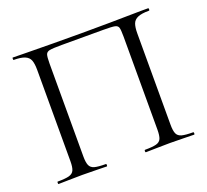

<svg xmlns="http://www.w3.org/2000/svg" viewBox="-110 -759 961 892"><g transform="rotate(-20 370.5 -312.5)"><path d="M705 0Q673 0 655 -1L587 -2L516 -1Q498 0 467 0Q464 0 464 -6Q464 -12 467 -12Q505 -12 523 -17Q541 -22 547 -36.5Q553 -51 553 -81V-540Q553 -574 549.5 -585Q546 -596 532 -599Q518 -602 475 -602H270Q225 -602 210 -599Q195 -596 191 -584.5Q187 -573 187 -540V-81Q187 -51 193.5 -36.5Q200 -22 217.5 -17Q235 -12 274 -12Q276 -12 276 -6Q276 0 274 0Q243 0 225 -1L153 -2L85 -1Q67 0 35 0Q33 0 33 -6Q33 -12 35 -12Q73 -12 91.5 -17Q110 -22 116.5 -36.5Q123 -51 123 -81V-532Q123 -563 116.5 -580Q110 -597 91 -605Q72 -613 36 -613Q34 -613 34 -619Q34 -625 36 -625Q70 -625 101 -624Q231 -622 374 -622Q504 -622 672 -625H705Q708 -625 708 -619Q708 -613 705 -613Q669 -613 650 -605Q631 -597 624.5 -580Q618 -563 618 -532V-81Q618 -51 624.5 -36.5Q631 -22 649 -17Q667 -12 705 -12Q708 -12 708 -6Q708 0 705 0Z"/></g></svg>

Font: Cormorant
Style: Regular
Weight: 400
Designer: Christian Thalmann (Catharsis Fonts)
Foundry: Catharsis Fonts
Version: Version 4.000